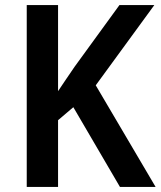

<svg xmlns="http://www.w3.org/2000/svg" viewBox="-20 -734 631 754"><path d="M591 0 356 -399 586 -714H449L273 -472C248 -436 227 -404 208 -376V-714H85V0H208V-262L268 -313L451 0Z"/></svg>

Font: Noto Sans Gujarati UI SemiCondensed SemiBold
Style: Regular
Weight: 600
Width: 4
Designer: Jelle Bosma - Monotype Design Team, Universal Thirst
Foundry: Monotype Imaging Inc.
Version: Version 2.106